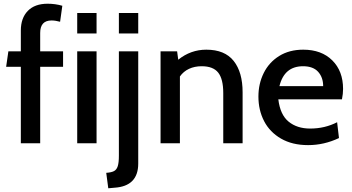

<svg xmlns="http://www.w3.org/2000/svg" viewBox="-20 -770 1892 1032"><path d="M92 -411H13L25 -494H92V-606Q92 -673 129.5 -711.5Q167 -750 236 -750Q277 -750 315 -739L303 -653Q278 -660 257 -660Q196 -660 196 -593V-494H319V-411H196V0H92Z M395 -700H499V-590H395ZM395 -494H499V0H395Z M619 -700H723V-590H619ZM551 159Q579 157 593 149.5Q607 142 613 123Q619 104 619 67V-494H723V109Q723 231 595 239L562 242Z M1284 -274V0H1180V-270Q1180 -345 1153 -379.5Q1126 -414 1064 -414Q1026 -414 996 -400Q966 -386 947 -359V0H843V-494H932L938 -449Q1005 -503 1089 -503Q1188 -503 1236 -442.5Q1284 -382 1284 -274Z M1369 -251Q1369 -320 1397.5 -377.5Q1426 -435 1480.5 -469Q1535 -503 1610 -503Q1708 -503 1766 -445.5Q1824 -388 1824 -292Q1824 -266 1818 -236H1476Q1486 -153 1531.5 -116Q1577 -79 1647 -79Q1726 -79 1792 -113L1802 -28Q1722 10 1636 10Q1551 10 1490.5 -25Q1430 -60 1399.5 -119Q1369 -178 1369 -251ZM1717 -307Q1717 -354 1690 -384Q1663 -414 1609 -414Q1508 -414 1482 -307Z"/></svg>

Font: Cabin Medium
Style: Regular
Weight: 500
Designer: Pablo Impallari
Foundry: Pablo Impallari. http://www.impallari.com Igino Marini. http://www.ikern.com
Version: Version 2.200